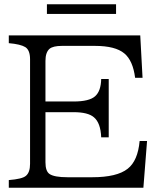

<svg xmlns="http://www.w3.org/2000/svg" viewBox="-20 -875 760 895"><path d="M198.7 -855H521V-810.1H198.7ZM21 -710H633.8L644.5 -512.2H609.9Q599.6 -592.8 559.6 -626Q517.6 -661.1 422.9 -661.1H268.6Q227.5 -661.1 210.9 -647.5Q191.9 -630.9 191.9 -591.3V-401.9H322.8Q396 -401.9 423.3 -426.3Q450.7 -450.7 451.7 -506.8H486.8V-234.9H451.7Q449.2 -301.8 418 -328.1Q390.6 -352.1 322.8 -352.1H191.9V-118.7Q191.9 -76.7 210.9 -64Q232.9 -48.8 294.9 -48.8H409.7Q525.4 -48.8 575.2 -88.4Q622.6 -125.5 630.9 -217.8H665.5L648.4 0H21V-35.6Q83.5 -40.5 100.6 -55.2Q120.1 -71.3 120.1 -110.8V-599.1Q120.1 -641.1 98.1 -655.3Q76.2 -668.9 21 -673.8Z"/></svg>

Font: BIZ UDPMincho
Style: Regular
Weight: 400
Designer: TypeBank Co., Ltd.
Foundry: Morisawa Inc.
Version: Version 1.06